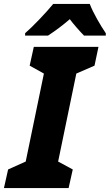

<svg xmlns="http://www.w3.org/2000/svg" viewBox="-52 -951 555 971"><path d="M-32 0 -11 -94 78 -134 170 -579 98 -619 119 -714H446L426 -619L334 -579L242 -134L316 -94L295 0ZM75 -771H191Q249 -809 301 -854Q315 -835 336.5 -810.5Q358 -786 373 -771H483V-783Q463 -812 439 -854.5Q415 -897 402 -931H217Q190 -898 148.5 -854.5Q107 -811 75 -783Z"/></svg>

Font: Noto Sans Display Extra
Style: Italic
Weight: 800
Italic angle: -12°
Designer: Monotype Design Team
Foundry: Monotype Imaging Inc.
Version: Version 1.900